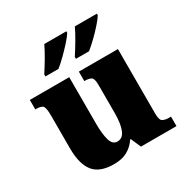

<svg xmlns="http://www.w3.org/2000/svg" viewBox="-175 -914 1041 1072"><g transform="rotate(-30 345.5 -378.0)"><path d="M257 10Q165 10 126 -39.5Q87 -89 87 -189V-402Q87 -445 78.5 -460Q70 -475 32 -475H28V-536H282V-234Q282 -170 293.5 -130Q305 -90 336 -90Q371 -90 386.5 -129Q402 -168 402 -235V-417Q402 -458 388 -466.5Q374 -475 348 -475H344V-536H596V-121Q596 -78 611 -69.5Q626 -61 652 -61H664V0H435L407 -64H402Q380 -30 345 -10Q310 10 257 10ZM366 -619Q387 -651 411 -691.5Q435 -732 451 -766H593V-756Q583 -739 557.5 -710Q532 -681 502.5 -652.5Q473 -624 450 -606H366ZM169 -619Q190 -651 214 -691.5Q238 -732 254 -766H396V-756Q386 -739 360 -710Q334 -681 305 -652.5Q276 -624 253 -606H169Z"/></g></svg>

Font: Noto Serif Black
Style: Regular
Weight: 900
Designer: Monotype Design Team
Foundry: Monotype Imaging Inc.
Version: Version 2.014; ttfautohint (v1.8.4.7-5d5b)